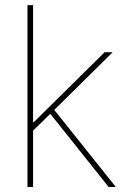

<svg xmlns="http://www.w3.org/2000/svg" viewBox="-20 -748 511 768"><path d="M106.4 -219.7V-259.3H115.2L398.4 -539.1H430.7L189.5 -300.8L186.5 -297.9ZM89.8 0V-727.5H112.3V0ZM414.6 0 174.8 -300.8 191.9 -314.9 443.4 0Z"/></svg>

Font: Inter 18pt Thin
Style: Regular
Weight: 250
Designer: Rasmus Andersson
Foundry: rsms
Version: Version 4.001;git-66647c0bb